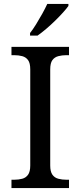

<svg xmlns="http://www.w3.org/2000/svg" viewBox="-20 -951 407 971"><path d="M38 0V-42H51Q74 -42 92.5 -47Q111 -52 122 -67.5Q133 -83 133 -114V-600Q133 -632 122 -647Q111 -662 92.5 -667Q74 -672 51 -672H38V-714H329V-672H316Q294 -672 275 -667Q256 -662 245 -647Q234 -632 234 -600V-114Q234 -83 245 -67.5Q256 -52 275 -47Q294 -42 316 -42H329V0ZM132 -784Q147 -803 163 -829Q179 -855 194 -882Q209 -909 219 -931H326V-921Q317 -908 299 -888Q281 -868 258.5 -846Q236 -824 213 -804.5Q190 -785 170 -771H132Z"/></svg>

Font: Noto Serif Khmer
Style: Regular
Weight: 400
Designer: Danh Hong and the Monotype Design Team
Foundry: Monotype Imaging Inc.
Version: Version 2.003